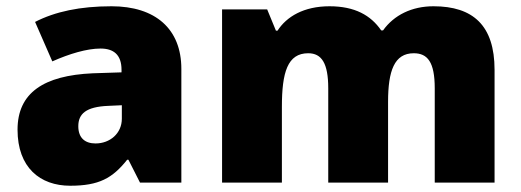

<svg xmlns="http://www.w3.org/2000/svg" viewBox="-20 -583 1663 613"><path d="M336 -563C236 -563 156 -546 92 -513L147 -387C201 -411 257 -428 301 -428C342 -428 368 -409 368 -360V-352L276 -349C120 -342 36 -287 36 -169C36 -48 108 10 204 10C296 10 339 -14 386 -73H390L427 0H559V-363C559 -491 476 -563 336 -563ZM325 -245 369 -247V-204C369 -157 331 -125 285 -125C252 -125 230 -142 230 -180C230 -220 255 -242 325 -245Z M1364 -563C1295 -563 1238 -535 1203 -486H1197C1164 -534 1113 -563 1032 -563C950 -563 895 -530 866 -485H861L833 -553H689V0H880V-242C880 -352 898 -413 964 -413C1007 -413 1028 -381 1028 -301V0H1219V-258C1219 -357 1239 -413 1301 -413C1345 -413 1368 -385 1368 -301V0H1559V-360C1559 -502 1490 -563 1364 -563Z"/></svg>

Font: Noto Sans Sinhala UI Black
Style: Regular
Weight: 900
Designer: Jelle Bosma - Monotype Design Team
Foundry: Monotype Imaging Inc.
Version: Version 2.006